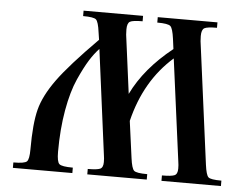

<svg xmlns="http://www.w3.org/2000/svg" viewBox="-50 -763 1077 826"><g transform="rotate(5 488.0 -350.0)"><path d="M34.2 0V-23.4Q82 -23.4 92.3 -33.2Q102.5 -43 102.5 -85.9Q102.5 -197.3 118.2 -258.3Q133.8 -319.3 184.6 -389.6Q235.4 -460 355.5 -581.1L350.6 -613.3Q344.7 -658.2 334.5 -667.5Q324.2 -676.8 278.3 -676.8V-700.2H535.2V-676.8Q493.2 -676.8 481 -669.9Q468.8 -663.1 468.8 -635.7Q468.8 -622.1 469.7 -613.3L502.9 -360.4Q557.6 -473.6 677.7 -569.3L671.9 -613.3Q666 -657.2 655.8 -667Q645.5 -676.8 598.6 -676.8V-700.2H856.4V-676.8Q814.5 -676.8 802.2 -669.9Q790 -663.1 790 -635.7Q790 -622.1 791 -613.3L860.4 -85.9Q866.2 -42 876 -32.7Q885.7 -23.4 932.6 -23.4V0H675.8V-23.4Q716.8 -23.4 730 -29.3Q743.2 -35.2 743.2 -58.6Q743.2 -75.2 741.2 -85.9L682.6 -529.3Q560.5 -421.9 517.6 -245.1L539.1 -85.9Q544.9 -42 555.2 -32.7Q565.4 -23.4 612.3 -23.4V0H355.5V-23.4Q395.5 -23.4 408.7 -29.3Q421.9 -35.2 421.9 -58.6Q421.9 -75.2 419.9 -85.9L360.4 -542Q339.8 -520.5 319.8 -488.8Q299.8 -457 275.4 -402.8Q251 -348.6 236.3 -266.1Q221.7 -183.6 221.7 -85.9Q221.7 -43 232.4 -33.2Q243.2 -23.4 291 -23.4V0Z"/></g></svg>

Font: TriodPostnaja
Style: Medium
Weight: 500
Version: 20110805